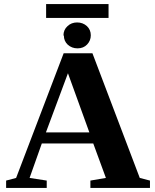

<svg xmlns="http://www.w3.org/2000/svg" viewBox="-20 -921 762 941"><path d="M209 -36V0H10V-36L59 -49L292 -660H433L665 -49L715 -36V0H423V-36L499 -49L437 -218H185L125 -49ZM313 -562 205 -272H418ZM206 -833V-901H512V-833ZM293 -747H291Q291 -775 311 -793Q330 -811 358 -811Q386 -811 406 -793Q425 -775 425 -748Q425 -722 407 -703Q389 -684 360 -684Q332 -684 312 -702Q293 -720 293 -747Z"/></svg>

Font: Libra Serif Modern
Style: Bold
Weight: 700
Designer: Stefan Peev, Context Ltd
Foundry: Ascender Corporation
Version: Version 1.000